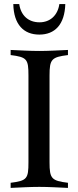

<svg xmlns="http://www.w3.org/2000/svg" viewBox="-20 -918 382 938"><path d="M270 -898C262 -843 225 -809 173 -809C119 -809 82 -842 74 -898H45C47 -798 96 -749 172 -749C248 -749 296 -798 299 -898ZM119 -125C119 -45 112 -35 32 -25V0C79 -2 125 -5 172 -5C218 -5 266 -2 312 0V-25C232 -35 222 -45 222 -125V-549C222 -629 232 -639 312 -649V-674C266 -672 218 -669 172 -669C125 -669 79 -672 32 -674V-649C112 -639 119 -629 119 -549Z"/></svg>

Font: Sibila
Style: Regular
Weight: 400
Designer: Stefan Peev
Foundry: Context Ltd
Version: Version 1.000